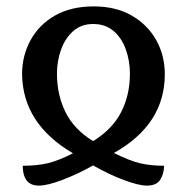

<svg xmlns="http://www.w3.org/2000/svg" viewBox="-20 -568 584 600"><path d="M102 12Q75 12 63 -4.5Q51 -21 51 -50Q96 -50 129.5 -58Q163 -66 208 -89Q51 -181 49 -336Q49 -394 75.5 -442.5Q102 -491 152 -519.5Q202 -548 273 -548Q342 -548 391.5 -519.5Q441 -491 468 -443Q495 -395 495 -336Q495 -179 336 -90Q384 -66 417 -58Q450 -50 493 -50Q492 -24 480.5 -6Q469 12 439 12Q413 12 365.5 -6Q318 -24 271 -51Q223 -24 175.5 -6Q128 12 102 12ZM271 -127Q331 -164 358.5 -217.5Q386 -271 386 -338Q386 -378 373 -414Q360 -450 334.5 -471.5Q309 -493 271 -493Q234 -493 209 -471Q184 -449 171 -413.5Q158 -378 158 -338Q158 -271 185 -217Q212 -163 271 -127Z"/></svg>

Font: Noto Serif Georgian SemiCondensed Medium
Style: Regular
Weight: 500
Width: 4
Designer: Monotype Design Team, Akaki Razmadze
Foundry: Google LLC
Version: Version 2.003; ttfautohint (v1.8.4.7-5d5b)